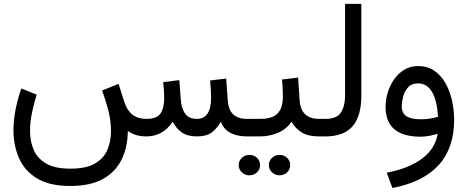

<svg xmlns="http://www.w3.org/2000/svg" viewBox="-20 -692 2372 974"><path d="M336.4 163.6Q418 163.6 462.6 137Q507.3 110.4 525.1 67.1Q543 23.9 543 -25.4Q543 -83.5 527.3 -140.1Q511.7 -196.8 498 -232.9L581.5 -266.6L610.8 -174.3Q624.5 -131.8 651.9 -110.4Q679.2 -88.9 724.1 -88.9Q775.9 -88.9 794.4 -116.7Q813 -144.5 813 -196.8Q813 -209.5 811.8 -227.1Q810.5 -244.6 808.1 -275.4L889.6 -285.6L897.5 -183.6Q899.9 -144 918.5 -116.5Q937 -88.9 978.5 -88.9Q1050.8 -88.9 1050.8 -196.8Q1050.8 -214.4 1049.6 -233.4Q1048.3 -252.4 1045.9 -283.7L1127.4 -293.5L1135.3 -183.6Q1141.1 -88.9 1231.9 -88.9H1246.6V0H1232.9Q1181.6 0 1147.5 -18.8Q1113.3 -37.6 1100.6 -75.2Q1080.1 -39.1 1053.5 -19.5Q1026.9 0 979 0Q932.1 0 903.3 -19.5Q874.5 -39.1 856.4 -74.7Q829.1 -35.2 795.7 -17.6Q762.2 0 723.1 0Q690.9 0 667.5 -8.1Q644 -16.1 628.4 -27.8Q627.9 53.7 597.2 116.9Q566.4 180.2 502.2 215.8Q438 251.5 336.4 251.5Q231 251.5 167.7 212.9Q104.5 174.3 76.4 110.1Q48.3 45.9 48.3 -30.8Q48.3 -82.5 59.1 -137Q69.8 -191.4 88.4 -243.2L166 -211.9Q151.9 -167 142.1 -119.6Q132.3 -72.3 132.3 -27.8Q132.3 24.9 151.1 68.4Q169.9 111.8 214.4 137.7Q258.8 163.6 336.4 163.6Z M1226.1 -88.9H1299.8Q1361.8 -88.9 1388.4 -116.7Q1415 -144.5 1415 -202.1Q1415 -225.6 1413.8 -246.6Q1412.6 -267.6 1410.6 -288.6L1492.2 -298.3L1500 -184.1Q1505.9 -88.9 1599.1 -88.9H1609.4V0H1598.1Q1543.9 0 1511.5 -19.5Q1479 -39.1 1459 -74.7Q1432.6 -36.1 1389.6 -18.1Q1346.7 0 1299.8 0H1226.1ZM1343.8 145.5Q1343.8 124 1359.6 108.9Q1375.5 93.8 1397.9 93.8Q1420.9 93.8 1436.5 108.6Q1452.1 123.5 1452.1 145.5Q1452.1 167.5 1436.5 182.4Q1420.9 197.3 1397.9 197.3Q1375.5 197.3 1359.6 182.1Q1343.8 167 1343.8 145.5ZM1190.9 145.5Q1190.9 124 1206.8 108.9Q1222.7 93.8 1245.1 93.8Q1268.1 93.8 1283.7 108.6Q1299.3 123.5 1299.3 145.5Q1299.3 167.5 1283.7 182.4Q1268.1 197.3 1245.1 197.3Q1222.7 197.3 1206.8 182.1Q1190.9 167 1190.9 145.5Z M1589.8 -88.9H1630.9Q1689.5 -88.9 1710 -122.1Q1730.5 -155.3 1730.5 -205.1V-672.4H1813V-205.6Q1813 -104 1769 -52Q1725.1 0 1630.4 0H1589.8Z M2283.7 -83.5Q2283.7 201.7 1970.7 261.7L1941.9 184.1Q2054.2 162.6 2121.1 112.5Q2188 62.5 2200.2 -13.2Q2181.6 -7.3 2157.2 -2.9Q2132.8 1.5 2114.3 1.5Q1936 1.5 1936 -149.9Q1936 -186 1947 -222.4Q1958 -258.8 1979.2 -289.3Q2000.5 -319.8 2031.2 -338.4Q2062 -356.9 2101.1 -356.9Q2147.5 -356.9 2181.9 -334Q2216.3 -311 2238.8 -272Q2261.2 -232.9 2272.5 -184.1Q2283.7 -135.3 2283.7 -83.5ZM2116.7 -86.9Q2159.7 -86.9 2202.1 -99.6Q2197.3 -181.6 2171.9 -225.3Q2146.5 -269 2100.1 -269Q2067.9 -269 2050 -249Q2032.2 -229 2025.1 -201.9Q2018.1 -174.8 2018.1 -152.8Q2018.1 -117.2 2042.5 -102.1Q2066.9 -86.9 2116.7 -86.9Z"/></svg>

Font: Vazirmatn RD UI FD
Style: Regular
Weight: 400
Designer: Saber Rastikerdar
Foundry: Saber Rastikerdar
Version: Version 33.003